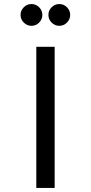

<svg xmlns="http://www.w3.org/2000/svg" viewBox="-20 -932 451 952"><path d="M160 -700H251V0H160ZM98 -820Q82 -836 82 -858Q82 -880 98 -896Q114 -912 136 -912Q158 -912 174 -896Q190 -880 190 -858Q190 -836 174 -820Q158 -804 136 -804Q114 -804 98 -820ZM236 -820Q220 -836 220 -858Q220 -880 236 -896Q252 -912 274 -912Q296 -912 312 -896Q328 -880 328 -858Q328 -836 312 -820Q296 -804 274 -804Q252 -804 236 -820Z"/></svg>

Font: Tenor Sans
Style: Regular
Weight: 400
Designer: Denis Masharov
Foundry: Denis Masharov
Version: Version 1.1